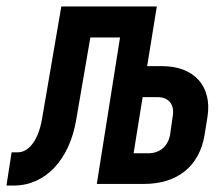

<svg xmlns="http://www.w3.org/2000/svg" viewBox="-66 -570 686 595"><path d="M-46 5H-23C74 5 149 -74 170 -198L214 -454H306L234 0H380C484 0 552 -55 568 -152L577 -208C592 -303 535 -365 437 -365H390L420 -550H124L64 -200C53 -137 24 -98 -11 -98H-30ZM348 -95 376 -269H422C458 -269 476 -245 469 -208L461 -152C455 -118 430 -95 394 -95Z"/></svg>

Font: JetBrains Mono
Style: Bold Italic
Weight: 558
Italic angle: -9°
Monospace: yes
Designer: Philipp Nurullin, Konstantin Bulenkov
Foundry: JetBrains
Version: Version 2.305